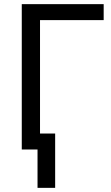

<svg xmlns="http://www.w3.org/2000/svg" viewBox="-20 -717 537 926"><path d="M85 -697H480V-620H173V-73H246V189H161V4H85Z"/></svg>

Font: Repo Regular
Style: Regular
Weight: 400
Designer: Stefan Peev
Foundry: Context Ltd
Version: Version 1.502